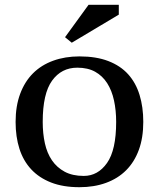

<svg xmlns="http://www.w3.org/2000/svg" viewBox="-20 -770 662 800"><path d="M45 -262Q45 -328 64 -379Q83 -430 117.5 -464.5Q152 -499 201.5 -517Q251 -535 311 -535Q381 -535 431.5 -515.5Q482 -496 514 -460.5Q546 -425 561.5 -374.5Q577 -324 577 -262Q577 -196 558.5 -145.5Q540 -95 505.5 -60.5Q471 -26 421.5 -8Q372 10 311 10Q243 10 193 -9.5Q143 -29 110 -64.5Q77 -100 61 -150Q45 -200 45 -262ZM158 -262Q158 -214 167 -173Q176 -132 196.5 -102Q217 -72 249.5 -54.5Q282 -37 329 -37Q388 -37 426 -91Q464 -145 464 -262Q464 -310 455 -351.5Q446 -393 426.5 -423.5Q407 -454 376.5 -471Q346 -488 302 -488Q236 -488 197 -434Q158 -380 158 -262ZM349 -750H475V-709L279 -592L251 -615Z"/></svg>

Font: PT Serif Caption
Style: Regular
Weight: 400
Designer: A.Korolkova, O.Umpeleva, V.Yefimov
Foundry: ParaType Ltd
Version: Version 1.000W OFL